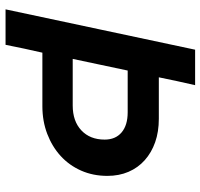

<svg xmlns="http://www.w3.org/2000/svg" viewBox="-36 -704 740 709"><g transform="rotate(90 334.5 -350.0)"><path d="M15 0Q53 -176 89.5 -350Q126 -524 164 -700H295Q287 -666 280 -633Q273 -600 266 -566H419Q467 -566 505.5 -552.5Q544 -539 572 -514Q600 -489 615 -454Q630 -419 630 -376Q630 -323 610.5 -279Q591 -235 556.5 -203.5Q522 -172 475 -154Q428 -136 373 -136H175Q167 -102 160 -68.5Q153 -35 146 0ZM395 -451H241Q230 -400 219.5 -349.5Q209 -299 198 -248H347H370Q428 -248 462 -280Q496 -312 496 -366Q496 -406 469.5 -428.5Q443 -451 395 -451Z"/></g></svg>

Font: Rosa Sans SemiBold
Style: Italic
Weight: 600
Italic angle: -12°
Designer: Pentagram / MCKL
Foundry: Pentagram / MCKL
Version: Version 1.005;September 16, 2019;FontCreator 11.5.0.2425 64-